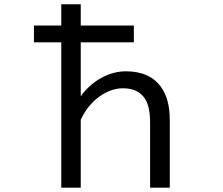

<svg xmlns="http://www.w3.org/2000/svg" viewBox="-20 -850 1040 895"><path d="M265.6 24.9V-652.8H138.2V-731H265.6V-830.1H356.4V-731H604V-652.8H356.4V-401.4Q396.5 -456.1 451.2 -486.3Q507.8 -517.6 566.9 -517.6Q679.7 -517.6 732.4 -441.9Q771.5 -385.7 771.5 -289.6V24.9H679.7V-278.3Q679.7 -353 655.3 -390.6Q623.5 -438.5 553.7 -438.5Q505.9 -438.5 459.5 -410.6Q392.6 -370.1 356.4 -291.5V24.9Z"/></svg>

Font: FORM UDPGothic
Style: Regular
Weight: 400
Foundry: Pronama LLC
Version: Version 1.05101